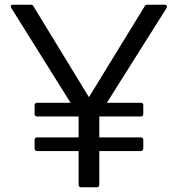

<svg xmlns="http://www.w3.org/2000/svg" viewBox="-20 -771 810 816"><path d="M127 -140V-177Q127 -187 139 -187H314V-276H139Q127 -276 127 -287V-324Q127 -334 139 -334H280L28 -737Q26 -739 26 -744Q26 -751 35 -751H110Q120 -751 123 -743L358 -358L594 -743Q597 -751 607 -751H680Q686 -751 688.5 -746.5Q691 -742 688 -737L434 -334H578Q589 -334 589 -324V-287Q589 -276 578 -276H402V-187H578Q589 -187 589 -177V-140Q589 -135 586 -132Q583 -129 578 -129H402V13Q402 25 391 25H325Q314 25 314 13V-129H139Q127 -129 127 -140Z"/></svg>

Font: LINE Seed JP_TTF Regular
Style: Regular
Weight: 400
Designer: LINE & Fontrix & Fontworks
Version: Version 1.002